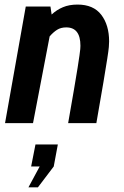

<svg xmlns="http://www.w3.org/2000/svg" viewBox="-20 -526 530 820"><path d="M1.5 0 90 -498H195.5L200.5 -464Q222 -484 248.8 -495.2Q275.5 -506.5 311 -506.5Q379 -506.5 412.5 -462.8Q446 -419 446 -349Q446 -339.5 444.8 -324.8Q443.5 -310 438.2 -276Q433 -242 422 -176.5Q411 -111 391.5 0H271Q286.5 -87.5 296.2 -145Q306 -202.5 311.5 -237Q317 -271.5 319.5 -289.8Q322 -308 322.8 -316.5Q323.5 -325 323.5 -330.5Q323.5 -409 263 -409Q240 -409 223.8 -398.8Q207.5 -388.5 192 -370.5L121 0ZM142 274H101.5L149.5 185H113L131.5 91H227L209.5 185Z"/></svg>

Font: Cabin Condensed
Style: Bold Italic
Weight: 700
Width: 3
Italic angle: -10°
Designer: Pablo Impallari
Foundry: Pablo Impallari. http://www.impallari.com Igino Marini. http://www.ikern.com
Version: Version 3.001; ttfautohint (v1.8.3)